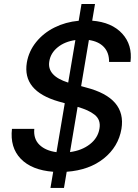

<svg xmlns="http://www.w3.org/2000/svg" viewBox="-20 -838 683 949"><path d="M229.4 90.9 242.9 11Q136.7 2.8 82.7 -53.1Q28.8 -109 39.1 -201H149.5Q144.9 -151.3 175.1 -122.2Q205.3 -93 259.2 -85.9L300.1 -327.8L269.9 -336.3Q89.8 -388.1 112.6 -528.4Q122.2 -584.9 158.6 -630Q195 -675.1 249.5 -702.2Q304 -729.4 369 -735.4L382.8 -818.2H449.6L435.7 -735.8Q532.3 -728 583.8 -672.1Q635.3 -616.1 625 -532H519.2Q519.5 -577.8 493.6 -605.5Q467.7 -633.2 419.4 -640.3L381 -412.3L405.5 -405.5Q605.5 -354 580.3 -201Q565.3 -112.9 493.4 -55Q421.5 2.8 309.7 11L296.2 90.9ZM326 -86.3Q384.6 -94.1 424.4 -125.2Q464.1 -156.2 471.6 -202.1Q475.5 -224.1 469.3 -241.5Q463.1 -258.9 447.1 -271.3Q431.1 -283.7 411.4 -292.6Q391.7 -301.5 363.6 -309.7ZM317.1 -429.7 352.6 -639.9Q299.7 -632.5 264.9 -604Q230.1 -575.6 223.7 -534.8Q211.3 -463.1 317.1 -429.7Z"/></svg>

Font: Karasuma Gothic
Style: Medium Italic
Weight: 500
Italic angle: 9.39998°
Designer: Rasmus Andersson / Ryoko Nishizuka
Foundry: Genbu
Version: Version 1.00